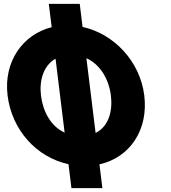

<svg xmlns="http://www.w3.org/2000/svg" viewBox="-20 -906 886 992"><path d="M473.9 -219.2 426.5 -605.2C500.9 -571.8 543.2 -492.2 553 -412.6C562.8 -332.4 541.7 -252.3 473.9 -219.2ZM313.9 -220.9C239.6 -254.9 201.4 -333.7 191.7 -412.5C182.2 -490.1 204.5 -567.7 267 -602.6ZM247 -765.6C97.4 -728.1 -2.3 -587.3 19.2 -412.5C40.8 -236.1 166.8 -93.7 333.9 -57.6L349.1 66H508.9L493.8 -56.9C651.1 -91.8 747.3 -234.9 725.5 -412.5C703.8 -589.4 568.5 -731.5 406.6 -766.9L392 -886H232.2Z"/></svg>

Font: Hussar
Style: BdOpOblOne
Weight: 700
Foundry: Cannot Into Space Fonts
Version: Version 2.00